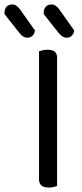

<svg xmlns="http://www.w3.org/2000/svg" viewBox="-85 -836 367 861"><path d="M90 -363H171V-2Q166 0 156 2.5Q146 5 134 5Q112 5 101 -4Q90 -13 90 -32ZM171 -296H90V-606Q95 -608 105.5 -610.5Q116 -613 128 -613Q150 -613 160.5 -604.5Q171 -596 171 -576ZM3 -687 -65 -773V-776Q-65 -797 -55 -806.5Q-45 -816 -30 -816Q-19 -816 -10.5 -809.5Q-2 -803 4 -795L72 -699Q69 -683 60 -675Q51 -667 38 -667Q27 -667 18 -673Q9 -679 3 -687ZM179 -687 111 -773V-776Q111 -796 120.5 -806Q130 -816 146 -816Q157 -816 165.5 -809.5Q174 -803 180 -795L248 -699Q245 -683 236 -675Q227 -667 214 -667Q203 -667 194.5 -673Q186 -679 179 -687Z"/></svg>

Font: Baloo Bhaijaan 2
Style: Regular
Weight: 400
Designer: Sanskriti Dholi, Noopur Datye and Ek Type
Foundry: Ek Type
Version: Version 1.701